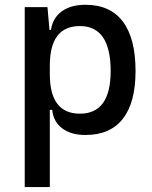

<svg xmlns="http://www.w3.org/2000/svg" viewBox="-20 -547 626 792"><path d="M82 224.6V-517.6H175.8L184.1 -423.8H190.4Q197.3 -472.7 234.6 -500Q272 -527.3 332.5 -527.3Q434.6 -527.3 486.8 -458Q539.1 -388.7 539.1 -253.9Q539.1 -124 486.8 -57.1Q434.6 9.8 332.5 9.8Q272.9 9.8 236.6 -17.6Q200.2 -44.9 195.3 -93.8H185.5V224.6ZM185.5 -241.2Q185.5 -78.1 309.6 -78.1Q436.5 -78.1 436.5 -253.9Q436.5 -439.5 309.6 -439.5Q185.5 -439.5 185.5 -276.4Z"/></svg>

Font: CaskaydiaCove NFP
Style: Regular
Weight: 400
Designer: Aaron Bell
Foundry: Saja Typeworks
Version: Version 2111.001; VTT 6.35;Nerd Fonts 3.1.1